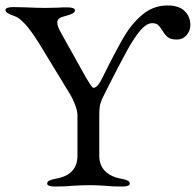

<svg xmlns="http://www.w3.org/2000/svg" viewBox="-20 -679 718 704"><path d="M153 -6Q153 -13 161 -17Q169 -21 186 -24Q264 -38 264 -108V-256Q264 -273 255.5 -294.5Q247 -316 239 -330L122 -522Q67 -610 33 -620Q16 -626 8 -631Q0 -636 0 -642Q0 -653 29 -653L75 -652Q119 -650 146 -650L194 -651Q206 -652 226 -652Q255 -652 255 -641Q255 -629 222 -621Q205 -617 197.5 -611.5Q190 -606 190 -596Q190 -583 203 -560L295 -395Q305 -378 312 -367.5Q319 -357 323 -357Q338 -357 356 -395Q405 -494 434.5 -544Q464 -594 503.5 -626.5Q543 -659 595 -659Q636 -659 657 -638.5Q678 -618 678 -587Q678 -566 664 -550Q650 -534 629 -534Q609 -534 598.5 -540.5Q588 -547 578 -563Q567 -581 559.5 -587.5Q552 -594 538 -594Q518 -594 495.5 -568.5Q473 -543 445 -492Q417 -441 369 -346Q352 -313 348 -299Q344 -285 344 -256V-108Q344 -74 364.5 -52.5Q385 -31 423 -24Q440 -21 448 -17Q456 -13 456 -6Q456 5 427 5Q390 5 363 2Q331 0 310 0Q285 0 249 2Q219 5 182 5Q153 5 153 -6Z"/></svg>

Font: EB Garamond
Style: Regular
Weight: 400
Designer: Georg Duffner and Octavio Pardo
Foundry: Georg Duffner
Version: Version 1.000; ttfautohint (v1.6)